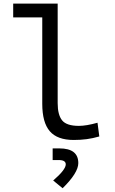

<svg xmlns="http://www.w3.org/2000/svg" viewBox="-20 -752 626 1045"><path d="M381.3 9.8Q292 9.8 251 -37.8Q210 -85.4 210 -187V-657.2H51.8V-732.4H293.9V-190.4Q293.9 -127 318.1 -96.9Q342.3 -66.9 409.2 -66.9Q449.7 -66.9 510.7 -84L520.5 -9.3Q484.9 1 451.9 5.4Q418.9 9.8 381.3 9.8ZM320.8 272.5 269.5 230.5Q337.9 171.4 337.9 142.6Q337.9 119.1 299.8 119.1H266.6V55.7H303.2Q406.2 55.7 406.2 135.7Q406.2 188.5 320.8 272.5Z"/></svg>

Font: Cascadia Code NF SemiLight
Style: Regular
Weight: 350
Monospace: yes
Designer: Aaron Bell
Foundry: Saja Typeworks
Version: Version 2404.023; ttfautohint (v1.8.4)